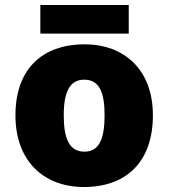

<svg xmlns="http://www.w3.org/2000/svg" viewBox="-20 -741 677 771"><path d="M497 -721H142V-606H497ZM594 -278C594 -461 479 -563 320 -563C147 -563 42 -461 42 -278C42 -93 157 10 317 10C489 10 594 -93 594 -278ZM236 -278C236 -372 260 -421 318 -421C378 -421 400 -372 400 -278C400 -183 378 -132 319 -132C259 -132 236 -183 236 -278Z"/></svg>

Font: Noto Sans Tamil Black
Style: Regular
Weight: 900
Designer: Jelle Bosma - Monotype Design Team
Foundry: Monotype Imaging Inc.
Version: Version 2.004